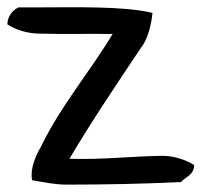

<svg xmlns="http://www.w3.org/2000/svg" viewBox="-56 -486 581 520"><path d="M31 2C59 7 93 14 123 14C228 14 334 12 434 7C448 -8 469 -12 470 -39C449 -52 417 -64 384 -64C303 -63 219 -53 132 -56C193 -159 260 -258 326 -357C345 -380 354 -422 357 -451C281 -470 144 -466 50 -466H-6C-23 -458 -36 -440 -36 -420C-15 -406 18 -395 51 -395C115 -393 184 -395 249 -394C186 -289 110 -202 55 -89C39 -62 25 -26 31 2Z"/></svg>

Font: Snowfall
Style: OpObl
Weight: 400
Designer: Jasper
Foundry: Cannot Into Space Fonts
Version: Version 0.9